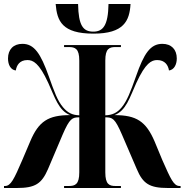

<svg xmlns="http://www.w3.org/2000/svg" viewBox="-20 -939 922 959"><path d="M447 -771C599 -771 627 -835 632 -919H522C520 -812 495 -781 446 -781C395 -781 372 -811 370 -919H258C265 -834 290 -771 447 -771ZM0 0H64C156 0 188 -21 220 -95L293 -267C328 -348 341 -353 376 -353V-78C376 -18 355 -10 324 -10H300V0H584V-10H557C526 -10 506 -18 506 -78V-353C542 -353 554 -348 589 -267L663 -95C694 -21 727 0 819 0H882V-10H877C848 -10 833 -44 791 -139L752 -233C709 -333 661 -364 552 -364C610 -387 627 -450 661 -525C707 -625 737 -639 765 -639C804 -639 820 -613 824 -587C849 -590 863 -616 863 -647C863 -692 836 -720 791 -720C731 -720 699 -672 659 -557C632 -481 615 -436 588 -403C565 -375 540 -364 506 -363V-637C506 -696 526 -704 557 -704H584V-714H300V-704H324C355 -704 376 -696 376 -637V-363C341 -364 318 -376 295 -403C267 -436 251 -481 224 -557C183 -672 151 -720 92 -720C47 -720 20 -692 20 -647C20 -616 33 -590 59 -587C63 -613 78 -639 117 -639C145 -639 175 -625 221 -525C255 -450 273 -387 330 -364C221 -364 173 -333 131 -233L91 -139C50 -44 34 -10 5 -10H0Z"/></svg>

Font: Noto Serif Display ExtraCondensed ExtraBold
Style: Regular
Weight: 800
Width: 2
Designer: Monotype Design Team
Foundry: Monotype Imaging Inc.
Version: Version 2.009